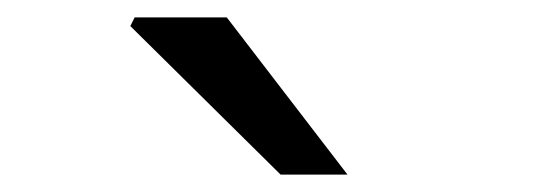

<svg xmlns="http://www.w3.org/2000/svg" viewBox="-20 -827 634 221"><path d="M130 -797 135 -807H241L380 -626H303Z"/></svg>

Font: Nebula Sans Medium
Style: Regular
Weight: 500
Designer: Paul D. Hunt for Adobe (as Source Sans)
Foundry: Nebula Entertainment & Broadcasting LLC
Version: Version 1.010